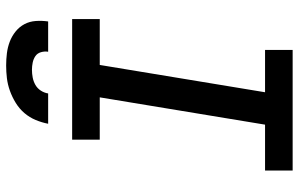

<svg xmlns="http://www.w3.org/2000/svg" viewBox="-198 -798 995 640"><g transform="rotate(-90 300.0 -477.5)"><path d="M52 0V-92H205L296 -643H155V-735H557V-643H404L313 -92H454V0ZM208 -815Q212 -836 220.5 -856.5Q229 -877 243.5 -894Q258 -911 277.5 -923Q297 -935 318 -942.5Q339 -950 360 -952.5Q381 -955 402 -955Q423 -955 443 -952.5Q463 -950 481.5 -943Q500 -936 515.5 -923.5Q531 -911 540 -894Q549 -877 550.5 -856.5Q552 -836 549 -815H448Q450 -827 446.5 -839Q443 -851 433.5 -857.5Q424 -864 412 -866.5Q400 -869 388 -869Q375 -869 362 -866.5Q349 -864 337.5 -857.5Q326 -851 318.5 -839.5Q311 -828 309 -815Z"/></g></svg>

Font: Iosevka Slab SmBdExObl
Style: Regular
Weight: 600
Width: 7
Italic angle: -9°
Monospace: yes
Designer: Belleve Invis
Foundry: Belleve Invis
Version: Version 11.1.0; ttfautohint (v1.8.3)